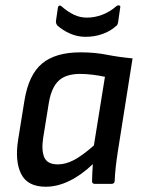

<svg xmlns="http://www.w3.org/2000/svg" viewBox="-20 -699 543 730"><path d="M154 11Q85 11 60.5 -37.5Q36 -86 49 -168L73 -317Q89 -415 140 -457.5Q191 -500 286 -500Q340 -500 385.5 -491Q431 -482 484 -477L428 -123Q423 -91 420 -63.5Q417 -36 416 -10Q415 0 404 0H340Q330 0 330 -10Q330 -25 331 -42Q332 -59 333 -75Q289 -33 243.5 -11Q198 11 154 11ZM200 -74Q230 -74 262 -91Q294 -108 337 -146L379 -407Q356 -412 331 -415Q306 -418 285 -418Q231 -418 203.5 -392.5Q176 -367 166 -310L144 -174Q137 -127 148.5 -100.5Q160 -74 200 -74ZM305 -559Q274 -559 246 -571.5Q218 -584 197 -603Q195 -606 193.5 -610.5Q192 -615 193 -621L200 -669Q201 -676 205.5 -677.5Q210 -679 215 -674Q238 -654 261 -643Q284 -632 311 -632Q340 -632 369 -643Q398 -654 423 -676Q429 -680 434 -678Q439 -676 437 -670L429 -614Q428 -609 426.5 -605.5Q425 -602 420 -599Q399 -580 369 -569.5Q339 -559 305 -559Z"/></svg>

Font: Sofia Sans Semi Condensed SemiBold
Style: Italic
Weight: 600
Italic angle: -9°
Version: Version 4.100